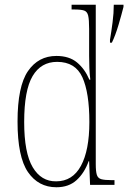

<svg xmlns="http://www.w3.org/2000/svg" viewBox="-20 -780 541 810"><path d="M218 10Q142 10 98 -54Q54 -118 54 -267Q54 -416 98 -480Q142 -544 218 -544Q272 -544 305 -516.5Q338 -489 357 -444H361Q358 -468 357 -493.5Q356 -519 356 -544V-658Q356 -697 352 -714Q348 -731 335 -735.5Q322 -740 293 -740H282V-760H384V-88Q384 -57 388.5 -42.5Q393 -28 407.5 -24Q422 -20 452 -20H463V0H360L356 -100H354Q336 -50 303 -20Q270 10 218 10ZM217 -15Q286 -15 321.5 -80.5Q357 -146 357 -265Q357 -389 327.5 -454Q298 -519 221 -519Q153 -519 117.5 -459Q82 -399 82 -265Q82 -135 118 -74.5Q154 -14 217 -15ZM444 -612Q450 -648 455 -686.5Q460 -725 460 -760H501V-751Q493 -719 480 -675Q467 -631 452 -600H444Z"/></svg>

Font: Noto Serif Thai Condensed Thin
Style: Regular
Weight: 100
Width: 3
Designer: Monotype Design Team
Foundry: Monotype Imaging Inc.
Version: Version 2.001; ttfautohint (v1.8.4.7-5d5b)